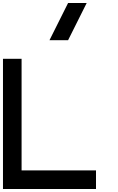

<svg xmlns="http://www.w3.org/2000/svg" viewBox="-20 -1270 790 1290"><path d="M125 -875V-125H625V0H0V-875ZM437.5 -1000H312.5L437.5 -1250H562.5Z"/></svg>

Font: CraftyPE
Style: Regular
Weight: 400
Designer: Erek Butcher
Foundry: Haunted Coop
Version: Version 0.018;April 4, 2024;FontCreator 15.0.0.2962 64-bit